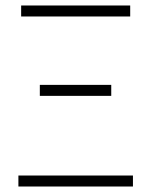

<svg xmlns="http://www.w3.org/2000/svg" viewBox="-20 -679 550 699"><path d="M47 0V-40H464V0ZM125 -330V-370H385V-330ZM57 -619V-659H454V-619Z"/></svg>

Font: hySource Sans Pro Light
Style: Regular
Weight: 300
Designer: Paul D. Hunt
Foundry: Adobe Systems Incorporated
Version: Version 2.021;PS 2.000;hotconv 1.0.86;makeotf.lib2.5.63406